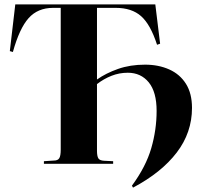

<svg xmlns="http://www.w3.org/2000/svg" viewBox="-20 -750 937 879"><path d="M589 109 584 100Q648 13 672.5 -71.5Q697 -156 697 -242Q697 -329 661 -373Q625 -417 565 -417Q526 -417 490.5 -403Q455 -389 424 -365V-60Q424 -36 430 -25.5Q436 -15 457 -14L498 -12V0H181V-12L227 -15Q245 -15 251.5 -26Q258 -37 258 -65V-714H223Q153 -714 111 -667Q69 -620 39 -512L25 -516L50 -730H691L713 -550L699 -545Q669 -638 626 -676Q583 -714 510 -714H424V-386Q465 -415 520.5 -434.5Q576 -454 644 -454Q706 -454 755 -432Q804 -410 831.5 -366Q859 -322 859 -256Q859 -143 789 -51.5Q719 40 589 109Z"/></svg>

Font: Literata 72pt
Style: Bold
Weight: 700
Designer: Latin by Veronika Burian and Jose Scaglione. Greek by Irene Vlachou. Cyrillic by Vera Evstafieva.
Foundry: TypeTogether
Version: Version 3.002